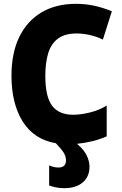

<svg xmlns="http://www.w3.org/2000/svg" viewBox="-20 -744 640 1004"><path d="M317 240Q291 240 271 235.5Q251 231 237 226V121Q246 125 259 128.5Q272 132 285 132Q325 132 325 95Q325 73 312.5 53.5Q300 34 272 5Q157 -15 98.5 -109Q40 -203 40 -348Q40 -467 81 -551Q122 -635 197.5 -679.5Q273 -724 378 -724Q425 -724 470.5 -714.5Q516 -705 565 -685L518 -537Q483 -554 447 -561.5Q411 -569 381 -569Q319 -569 283 -542Q247 -515 232 -465.5Q217 -416 217 -347Q217 -238 252.5 -191Q288 -144 363 -144Q403 -144 451 -156Q499 -168 538 -192V-31Q502 -15 462.5 -5.5Q423 4 383 8Q420 40 434 70Q448 100 448 128Q448 180 412.5 210Q377 240 317 240Z"/></svg>

Font: Noto Sans Mono Black
Style: Regular
Weight: 900
Designer: Monotype Design Team
Foundry: Monotype Imaging Inc.
Version: Version 2.014